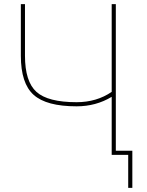

<svg xmlns="http://www.w3.org/2000/svg" viewBox="-20 -750 712 930"><path d="M101 -480Q101 -355 156.5 -305Q212 -255 351 -255Q448 -255 521 -305V-730H541V-20H621V160H601V0H541H531H521V-281Q445 -235 351 -235Q205 -235 143 -290.5Q81 -346 81 -480V-730H101Z"/></svg>

Font: Mplus 1p Thin
Style: Regular
Weight: 250
Version: Version 1.061